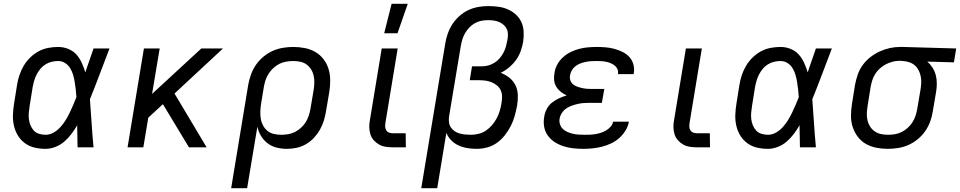

<svg xmlns="http://www.w3.org/2000/svg" viewBox="-20 -775 5050 1010"><path d="M220 8Q190 8 162 1.5Q134 -5 111.5 -21.5Q89 -38 74.5 -61.5Q60 -85 53.5 -113Q47 -141 48 -170.5Q49 -200 54 -230L70 -330Q74 -355 82.5 -380.5Q91 -406 105 -429.5Q119 -453 139 -472.5Q159 -492 183 -505Q207 -518 233.5 -523Q260 -528 286 -528Q314 -528 339.5 -517.5Q365 -507 382 -488Q399 -469 410 -444.5Q421 -420 429 -394Q439 -426 450.5 -457.5Q462 -489 472 -520H556Q530 -453 505 -386Q480 -319 453 -253Q458 -190 462 -126.5Q466 -63 472 0H388Q387 -28 387 -56Q387 -84 386 -113L387 -114Q386 -115 386 -115Q386 -115 386 -116Q372 -92 355.5 -70Q339 -48 318 -30Q297 -12 271 -2Q245 8 220 8ZM220 -66Q242 -66 262 -77.5Q282 -89 297.5 -106Q313 -123 325 -142.5Q337 -162 346.5 -182Q356 -202 365 -222.5Q374 -243 382 -264Q381 -284 378.5 -304Q376 -324 373 -343.5Q370 -363 364.5 -381.5Q359 -400 349 -416.5Q339 -433 322.5 -443.5Q306 -454 286 -454Q269 -454 252 -450Q235 -446 219.5 -436.5Q204 -427 192.5 -413Q181 -399 173 -383.5Q165 -368 160 -351Q155 -334 152 -318L136 -218Q133 -200 131.5 -182.5Q130 -165 132 -148Q134 -131 140.5 -115.5Q147 -100 158 -88Q169 -76 186 -71Q203 -66 220 -66Z M974 0 837 -227 760 -156 734 0H651L737 -520H820L780 -281L1039 -520H1153L898 -283L1067 0Z M1196 215 1286 -330Q1291 -357 1300.5 -383.5Q1310 -410 1326.5 -434Q1343 -458 1366 -477Q1389 -496 1415 -507.5Q1441 -519 1468.5 -523.5Q1496 -528 1523 -528Q1554 -528 1584 -522Q1614 -516 1639 -501.5Q1664 -487 1682 -463.5Q1700 -440 1708.5 -411.5Q1717 -383 1717 -352Q1717 -321 1712 -290L1695 -190Q1691 -165 1683.5 -140.5Q1676 -116 1663 -93Q1650 -70 1631.5 -50Q1613 -30 1589.5 -16.5Q1566 -3 1540.5 2.5Q1515 8 1490 8Q1462 8 1435.5 1.5Q1409 -5 1388 -21Q1367 -37 1353 -60Q1339 -83 1334 -109L1280 215ZM1459 -66Q1477 -66 1495.5 -69Q1514 -72 1531 -80.5Q1548 -89 1563 -102.5Q1578 -116 1588 -132Q1598 -148 1604 -166Q1610 -184 1613 -202L1630 -302Q1633 -321 1633.5 -340Q1634 -359 1630 -377Q1626 -395 1616.5 -410Q1607 -425 1593 -435.5Q1579 -446 1560.5 -450Q1542 -454 1523 -454Q1505 -454 1486.5 -451Q1468 -448 1450.5 -439.5Q1433 -431 1418.5 -417.5Q1404 -404 1393.5 -388Q1383 -372 1377 -354Q1371 -336 1368 -318L1353 -227Q1350 -207 1349.5 -187.5Q1349 -168 1352 -149.5Q1355 -131 1364 -114.5Q1373 -98 1387 -86.5Q1401 -75 1420 -70.5Q1439 -66 1459 -66Z M2115 0H2046Q2027 0 2008 -3Q1989 -6 1973.5 -15Q1958 -24 1946 -37.5Q1934 -51 1928.5 -68.5Q1923 -86 1922.5 -105Q1922 -124 1926 -144L1988 -520H2072L2008 -132Q2006 -121 2006 -110.5Q2006 -100 2011 -91Q2016 -82 2025.5 -78Q2035 -74 2046 -74H2114ZM2001 -600 2040 -755H2125L2071 -600Z M2196 215 2322 -545Q2326 -571 2335 -597Q2344 -623 2359 -646.5Q2374 -670 2395.5 -689.5Q2417 -709 2442 -721Q2467 -733 2494 -738Q2521 -743 2547 -743Q2575 -743 2601.5 -739.5Q2628 -736 2651 -726Q2674 -716 2693 -699Q2712 -682 2722.5 -659Q2733 -636 2734.5 -609Q2736 -582 2732 -555Q2728 -531 2719 -506Q2710 -481 2694.5 -459.5Q2679 -438 2658 -420.5Q2637 -403 2614 -392Q2638 -383 2659 -366.5Q2680 -350 2691.5 -326.5Q2703 -303 2704 -275Q2705 -247 2700 -219Q2695 -192 2687.5 -165Q2680 -138 2667 -112.5Q2654 -87 2636 -64Q2618 -41 2594.5 -24Q2571 -7 2543 0.5Q2515 8 2488 8Q2463 8 2438.5 4Q2414 0 2392 -10Q2370 -20 2353.5 -37Q2337 -54 2328 -76L2280 215ZM2457 -66Q2477 -66 2497.5 -71Q2518 -76 2536 -88Q2554 -100 2568.5 -117Q2583 -134 2593 -153Q2603 -172 2609 -192Q2615 -212 2618 -232Q2621 -250 2621 -267Q2621 -284 2614.5 -299Q2608 -314 2595.5 -324.5Q2583 -335 2568 -341.5Q2553 -348 2536 -350.5Q2519 -353 2502 -353H2451L2463 -426H2514Q2531 -426 2548 -430.5Q2565 -435 2580.5 -444.5Q2596 -454 2608 -468Q2620 -482 2628.5 -498Q2637 -514 2641.5 -530.5Q2646 -547 2649 -564Q2652 -579 2652 -594Q2652 -609 2646 -622Q2640 -635 2629 -644.5Q2618 -654 2605 -659.5Q2592 -665 2577 -667Q2562 -669 2547 -669Q2529 -669 2511.5 -665.5Q2494 -662 2478 -653Q2462 -644 2449 -630.5Q2436 -617 2426.5 -600.5Q2417 -584 2412 -567Q2407 -550 2404 -533L2342 -161Q2340 -145 2342 -130.5Q2344 -116 2352 -104.5Q2360 -93 2371.5 -85Q2383 -77 2397.5 -73Q2412 -69 2427 -67.5Q2442 -66 2457 -66Z M3048 8Q3021 8 2994.5 5Q2968 2 2943.5 -6Q2919 -14 2898 -27.5Q2877 -41 2862 -61.5Q2847 -82 2842.5 -108Q2838 -134 2843 -162Q2846 -182 2856 -201.5Q2866 -221 2883.5 -235Q2901 -249 2921 -258Q2941 -267 2961 -273Q2944 -281 2930 -292Q2916 -303 2906.5 -318.5Q2897 -334 2895 -353Q2893 -372 2897 -392Q2900 -415 2912 -436.5Q2924 -458 2942.5 -474.5Q2961 -491 2982.5 -501.5Q3004 -512 3027 -518Q3050 -524 3073.5 -526Q3097 -528 3119 -528Q3143 -528 3166.5 -526Q3190 -524 3212 -518Q3234 -512 3254.5 -502Q3275 -492 3290 -476Q3305 -460 3311.5 -437.5Q3318 -415 3314 -391L3313 -385H3230L3231 -387Q3233 -401 3227.5 -412.5Q3222 -424 3212 -431.5Q3202 -439 3190.5 -443.5Q3179 -448 3166 -450.5Q3153 -453 3140 -453.5Q3127 -454 3113 -454Q3100 -454 3086.5 -453Q3073 -452 3059.5 -449Q3046 -446 3032.5 -441Q3019 -436 3007.5 -427Q2996 -418 2988.5 -405.5Q2981 -393 2979 -380Q2976 -366 2980 -353.5Q2984 -341 2993.5 -332.5Q3003 -324 3015.5 -319.5Q3028 -315 3041 -312Q3054 -309 3067.5 -308Q3081 -307 3095 -307H3159L3146 -234H3082Q3067 -234 3051.5 -233Q3036 -232 3020.5 -228.5Q3005 -225 2989 -219.5Q2973 -214 2959.5 -205Q2946 -196 2936.5 -182Q2927 -168 2924 -152Q2921 -137 2925.5 -122Q2930 -107 2940.5 -97Q2951 -87 2964.5 -81Q2978 -75 2993 -71.5Q3008 -68 3023.5 -67Q3039 -66 3055 -66Q3069 -66 3083.5 -66.5Q3098 -67 3112.5 -69.5Q3127 -72 3141 -76.5Q3155 -81 3168.5 -89Q3182 -97 3192.5 -109Q3203 -121 3205 -135H3288V-134Q3284 -110 3270 -87.5Q3256 -65 3236.5 -48Q3217 -31 3193.5 -20Q3170 -9 3145.5 -3Q3121 3 3096.5 5.5Q3072 8 3048 8Z M3715 0H3646Q3627 0 3608 -3Q3589 -6 3573.5 -15Q3558 -24 3546 -37.5Q3534 -51 3528.5 -68.5Q3523 -86 3522.5 -105Q3522 -124 3526 -144L3588 -520H3672L3608 -132Q3606 -121 3606 -110.5Q3606 -100 3611 -91Q3616 -82 3625.5 -78Q3635 -74 3646 -74H3714Z M4020 8Q3990 8 3962 1.5Q3934 -5 3911.5 -21.5Q3889 -38 3874.5 -61.5Q3860 -85 3853.5 -113Q3847 -141 3848 -170.5Q3849 -200 3854 -230L3870 -330Q3874 -355 3882.5 -380.5Q3891 -406 3905 -429.5Q3919 -453 3939 -472.5Q3959 -492 3983 -505Q4007 -518 4033.5 -523Q4060 -528 4086 -528Q4114 -528 4139.5 -517.5Q4165 -507 4182 -488Q4199 -469 4210 -444.5Q4221 -420 4229 -394Q4239 -426 4250.5 -457.5Q4262 -489 4272 -520H4356Q4330 -453 4305 -386Q4280 -319 4253 -253Q4258 -190 4262 -126.5Q4266 -63 4272 0H4188Q4187 -28 4187 -56Q4187 -84 4186 -113L4187 -114Q4186 -115 4186 -115Q4186 -115 4186 -116Q4172 -92 4155.5 -70Q4139 -48 4118 -30Q4097 -12 4071 -2Q4045 8 4020 8ZM4020 -66Q4042 -66 4062 -77.5Q4082 -89 4097.5 -106Q4113 -123 4125 -142.5Q4137 -162 4146.5 -182Q4156 -202 4165 -222.5Q4174 -243 4182 -264Q4181 -284 4178.5 -304Q4176 -324 4173 -343.5Q4170 -363 4164.5 -381.5Q4159 -400 4149 -416.5Q4139 -433 4122.5 -443.5Q4106 -454 4086 -454Q4069 -454 4052 -450Q4035 -446 4019.5 -436.5Q4004 -427 3992.5 -413Q3981 -399 3973 -383.5Q3965 -368 3960 -351Q3955 -334 3952 -318L3936 -218Q3933 -200 3931.5 -182.5Q3930 -165 3932 -148Q3934 -131 3940.5 -115.5Q3947 -100 3958 -88Q3969 -76 3986 -71Q4003 -66 4020 -66Z M4650 8Q4619 8 4589 2Q4559 -4 4534 -18.5Q4509 -33 4491.5 -56.5Q4474 -80 4465 -108.5Q4456 -137 4456.5 -168Q4457 -199 4462 -230L4478 -330Q4483 -356 4492 -382.5Q4501 -409 4518 -432.5Q4535 -456 4558 -474Q4581 -492 4607 -504Q4633 -516 4660 -522Q4687 -528 4714 -528H4731L5010 -520L4998 -447L4858 -451Q4874 -437 4885.5 -419Q4897 -401 4902.5 -380Q4908 -359 4908 -336Q4908 -313 4904 -290L4887 -190Q4883 -163 4873.5 -136.5Q4864 -110 4847.5 -86Q4831 -62 4808 -43Q4785 -24 4759 -12.5Q4733 -1 4705 3.5Q4677 8 4650 8ZM4651 -66Q4669 -66 4687.5 -69Q4706 -72 4723 -80.5Q4740 -89 4755 -102.5Q4770 -116 4780 -132Q4790 -148 4796 -166Q4802 -184 4805 -202L4822 -302Q4825 -320 4826 -338Q4827 -356 4823.5 -373Q4820 -390 4812.5 -405Q4805 -420 4792.5 -431Q4780 -442 4763.5 -447.5Q4747 -453 4729 -454L4719 -455H4710Q4692 -455 4674 -450Q4656 -445 4639.5 -436.5Q4623 -428 4608.5 -415Q4594 -402 4584 -386Q4574 -370 4568.5 -352.5Q4563 -335 4560 -318L4544 -218Q4541 -199 4540 -180Q4539 -161 4543 -143Q4547 -125 4556.5 -110Q4566 -95 4580.5 -84.5Q4595 -74 4613.5 -70Q4632 -66 4651 -66Z"/></svg>

Font: Iosevka Aile Oblique
Style: Regular
Weight: 400
Italic angle: -9°
Designer: Belleve Invis
Foundry: Belleve Invis
Version: Version 31.1.0; ttfautohint (v1.8.4)